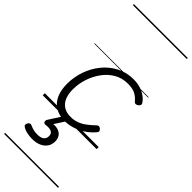

<svg xmlns="http://www.w3.org/2000/svg" viewBox="-397 -914 1318 1318"><g transform="rotate(45 262.0 -255.0)"><path d="M232 19Q175 19 137 -5Q99 -29 80.5 -72Q62 -115 62 -173Q62 -240 83.5 -301.5Q105 -363 145 -412Q185 -461 240.5 -490Q296 -519 363 -519Q418 -519 459 -498.5Q500 -478 520 -447Q526 -438 524 -431Q522 -424 512 -415Q501 -408 493 -408Q485 -408 478 -416Q459 -440 432 -455Q405 -470 357 -470Q302 -470 258 -444.5Q214 -419 182.5 -376Q151 -333 134 -280.5Q117 -228 117 -174Q117 -132 130 -99Q143 -66 170.5 -48Q198 -30 239 -30Q271 -30 298.5 -39.5Q326 -49 352.5 -68.5Q379 -88 408 -116Q417 -124 425 -122.5Q433 -121 440 -115Q448 -108 449 -100Q450 -92 442 -83Q411 -47 374.5 -24.5Q338 -2 301.5 8.5Q265 19 232 19ZM159 264Q135 264 109 258.5Q83 253 65 240Q57 234 58 225.5Q59 217 63 210Q69 201 75.5 199Q82 197 90 200Q104 207 122.5 212Q141 217 164 217Q195 217 212 205Q229 193 229 168Q229 143 210.5 134Q192 125 157 130Q149 131 145 128.5Q141 126 138 121Q136 114 136.5 108.5Q137 103 143 94L206 -4H251L179 108L164 94Q203 84 230 91Q257 98 271 117Q285 136 285 164Q285 195 269 217.5Q253 240 225 252Q197 264 159 264ZM0 365H523V375H0ZM0 -20H523V0H0ZM0 -505H523V-500H0ZM0 -885H523V-875H0Z"/></g></svg>

Font: Playwrite DK Uloopet Guides
Style: Regular
Weight: 400
Designer: Veronika Burian, José Scaglione
Foundry: TypeTogether
Version: Version 1.003